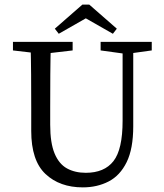

<svg xmlns="http://www.w3.org/2000/svg" viewBox="-20 -797 708 830"><path d="M338 13Q238 13 176.5 -45Q115 -103 115 -231V-331Q115 -402 114.5 -473.5Q114 -545 112 -616H200Q198 -546 197.5 -474.5Q197 -403 197 -331V-258Q197 -179 216 -133.5Q235 -88 269.5 -69Q304 -50 351 -50Q431 -50 470.5 -100.5Q510 -151 510 -275V-616H556V-251Q556 -154 527.5 -96Q499 -38 449.5 -12.5Q400 13 338 13ZM36 -579V-616H294V-579L174 -565H156ZM415 -579V-616H636V-579L535 -565H517ZM366 -777 485 -673 468 -651 312 -740H390L234 -651L217 -673L336 -777Z"/></svg>

Font: Lisu Bosa ExtraLight
Style: Regular
Weight: 200
Designer: David Morse, Annie Olsen, Victor Gaultney, Frank Grießhammer (Latin)
Foundry: SIL International
Version: Version 2.000